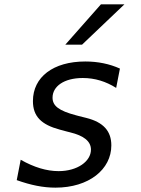

<svg xmlns="http://www.w3.org/2000/svg" viewBox="-20 -840 642 874"><path d="M277.3 -636.7H353.5L546.4 -820.3H439.5ZM232.4 14.2C384.8 14.2 486.8 -68.8 486.8 -178.2C486.8 -243.2 450.7 -283.7 373 -303.2L337.9 -312C335.4 -312.5 332 -313.5 327.1 -314.9C247.1 -335.9 219.2 -358.4 219.2 -395.5C219.2 -446.3 270.5 -484.9 356.9 -484.9C412.1 -484.9 461.9 -469.2 508.8 -439.9L525.9 -527.8C478.5 -549.3 425.3 -560.1 368.2 -560.1C222.2 -560.1 129.9 -489.3 129.9 -379.9C129.9 -309.6 168.5 -272.5 252 -250L284.7 -241.2L298.3 -237.8C362.8 -222.2 394 -196.3 394 -158.7C394 -106.4 333.5 -61 246.6 -61C192.9 -61 135.3 -78.1 74.2 -112.8L56.2 -20C120.6 2.9 176.3 14.2 232.4 14.2Z"/></svg>

Font: Hack
Style: Oblique
Weight: 400
Italic angle: -12°
Monospace: yes
Designer: Christopher Simpkins
Foundry: Christopher Simpkins
Version: Version 2.010